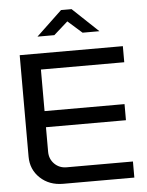

<svg xmlns="http://www.w3.org/2000/svg" viewBox="-59 -927 749 975"><g transform="rotate(-5 315.5 -440.0)"><path d="M60.1 -669.9H585.9V-587.9H161.1V-376H568.8V-293.9H161.1V-168.9Q161.1 -131.8 186 -106.9Q210.9 -82 248 -82H585.9V0H223.1Q152.3 0 106.2 -43.5Q60.1 -86.9 60.1 -152.8ZM158.2 -755.9 289.1 -879.9H342.8L474.1 -755.9H388.2L315.9 -819.8L244.1 -755.9Z"/></g></svg>

Font: LT Wave
Style: Regular
Weight: 400
Designer: Daniel Lyons
Version: Version 2.5 (Glyphs App)